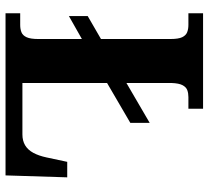

<svg xmlns="http://www.w3.org/2000/svg" viewBox="-50 -704 754 694"><g transform="rotate(90 327.0 -357.0)"><path d="M28 0V-53H70Q85 -53 96.5 -57.5Q108 -62 114.5 -76Q121 -90 121 -118V-276L38 -229V-297L121 -345V-596Q121 -625 114.5 -638.5Q108 -652 96.5 -656.5Q85 -661 70 -661H28V-714H373V-661H331Q317 -661 306 -657Q295 -653 288 -640Q281 -627 280 -600V-437L424 -521V-451L280 -367V-61H466Q489 -61 505.5 -71Q522 -81 532.5 -100.5Q543 -120 549 -148L565 -223H621L614 0Z"/></g></svg>

Font: Noto Serif Gujarati
Style: Bold
Weight: 700
Version: Version 2.102